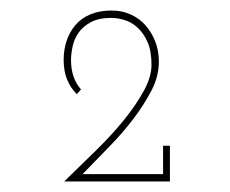

<svg xmlns="http://www.w3.org/2000/svg" viewBox="-20 -720 438 365"><path d="M303 -375H102Q134 -406 164 -435.5Q194 -465 216.5 -493Q239 -521 253.5 -547.5Q268 -574 268 -597Q268 -623 260.5 -640Q253 -657 241.5 -667.5Q230 -678 216.5 -682Q203 -686 192 -686Q168 -686 153 -678Q138 -670 129.5 -658Q121 -646 118 -631.5Q115 -617 115 -606Q115 -588 120 -574Q125 -560 134 -550L126 -541Q114 -553 107.5 -569Q101 -585 101 -606Q101 -625 106.5 -642Q112 -659 123.5 -672.5Q135 -686 152.5 -693Q170 -700 192 -700Q212 -700 228.5 -692.5Q245 -685 256.5 -672Q268 -659 275 -641.5Q282 -624 282 -603Q282 -575 268 -548Q254 -521 233.5 -494Q213 -467 187.5 -441Q162 -415 137 -389H290V-443H303Z"/></svg>

Font: Josefin Slab Light
Style: Regular
Weight: 300
Designer: Santiago Orozco
Foundry: Typemade
Version: Version 2.000